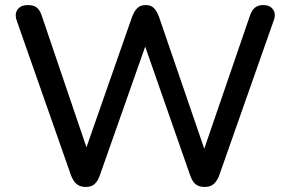

<svg xmlns="http://www.w3.org/2000/svg" viewBox="-20 -732 1147 759"><path d="M319 7Q297 7 283.5 -4Q270 -15 261 -38L46 -651Q37 -677 49.5 -694.5Q62 -712 91 -712Q113 -712 125.5 -702Q138 -692 145 -670L340 -96H303L503 -668Q512 -690 524 -701Q536 -712 556 -712Q576 -712 587.5 -701Q599 -690 608 -667L804 -96H771L968 -670Q975 -691 987.5 -701.5Q1000 -712 1021 -712Q1047 -712 1059.5 -694.5Q1072 -677 1062 -651L846 -37Q837 -15 824 -4Q811 7 789 7Q766 7 753 -4Q740 -15 732 -38L543 -579H565L374 -37Q366 -15 353.5 -4Q341 7 319 7Z"/></svg>

Font: Nunito ExtraLight SemiBold
Style: Regular
Weight: 600
Version: Version 3.602